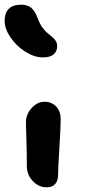

<svg xmlns="http://www.w3.org/2000/svg" viewBox="-35 -793 374 823"><path d="M148.9 -546.9Q112.3 -546.9 73.7 -571.3Q35.2 -595.7 10 -632.6Q-15.1 -669.4 -15.1 -704.1Q-15.1 -736.8 2.4 -754.9Q20 -772.9 56.2 -772.9Q82 -772.9 98.4 -760Q114.7 -747.1 127 -713.9Q134.3 -692.9 145.8 -676.8Q157.2 -660.6 168 -651.6Q178.7 -642.6 188.5 -634.8Q198.2 -627 204.1 -617.2Q210 -607.4 210 -595.2Q210 -572.3 194.6 -559.6Q179.2 -546.9 148.9 -546.9ZM165 9.8Q130.4 9.8 105.2 -17.3Q80.1 -44.4 80.1 -80.1Q80.1 -138.7 78.1 -193.6Q76.2 -248.5 76.2 -268.1Q76.2 -303.2 100.8 -330.1Q125.5 -356.9 155.8 -356.9Q185.1 -356.9 204.8 -337.4Q224.6 -317.9 225.1 -282.2Q225.6 -259.8 219.7 -162.8Q213.9 -65.9 213.9 -43.9Q213.9 -18.1 201.4 -4.2Q189 9.8 165 9.8Z"/></svg>

Font: Shantell Sans Irregular
Style: Regular
Weight: 600
Designer: Stephen Nixon, Anya Danilova, Shantell Martin
Foundry: Arrow Type
Version: Version 1.006;[9816181b4]